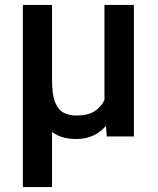

<svg xmlns="http://www.w3.org/2000/svg" viewBox="-20 -548 634 771"><path d="M71.8 -528.3H189V-225.1Q189 -166.5 201.7 -136.2Q214.4 -106 236.6 -95Q258.8 -84 286.6 -84Q332 -84 358.9 -100.8Q385.7 -117.7 399.4 -146.5V-528.3H517.6V0H408.7L405.3 -42.5Q384.3 -17.6 354.5 -3.7Q324.7 10.3 286.6 10.3Q226.6 10.3 189 -18.1V203.1H71.8Z"/></svg>

Font: Vazirmatn RD FD Medium
Style: Regular
Weight: 500
Designer: Saber Rastikerdar
Foundry: Saber Rastikerdar
Version: Version 33.003